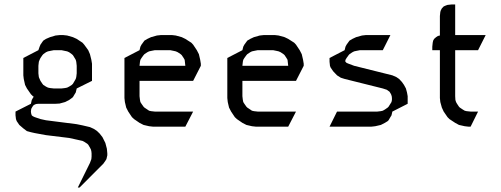

<svg xmlns="http://www.w3.org/2000/svg" viewBox="-20 -570 2255 864"><path d="M49.8 -50.8V-67.9L119.1 -103L123 -120.1L127.9 -128.9L131.8 -134.8L127.9 -137.2L119.1 -146L101.1 -171.9L92.8 -188L86.9 -214.8L85 -231V-309.1L152.8 -344.2L158.2 -359.9L162.1 -369.1L170.9 -381.8L174.8 -387.2L187 -395L205.1 -402.8L230 -410.2L248 -412.1H265.1L282.2 -410.2L308.1 -402.8L325.2 -395L351.1 -377.9L358.9 -369.1L377 -344.2L384.8 -326.2L391.1 -300.8L394 -283.2V-206.1L325.2 -171.9L320.8 -153.8L315.9 -146L308.1 -132.8L303.2 -128.9L291 -120.1L272.9 -110.8L248 -104L230 -103H152.8L144 -102.1L140.1 -101.1L131.8 -97.2L126 -89.8L121.1 -81.1L120.1 -77.1L119.1 -67.9L120.1 -60.1L121.1 -56.2L123 -50.8L127.9 -46.9L136.2 -43L162.1 -34.2L187 -28.8L325.2 -11.2L351.1 -5.9L384.8 2L401.9 9.8L416 19L428.2 30.8L440.9 46.9L454.1 73.2L460.9 99.1L462.9 120.1V128.9L459 146L454.1 153.8L444.8 167L337.9 273.9H330.1L384.8 163.1L391.1 146L392.1 134.8V120.1L391.1 110.8L389.2 103L384.8 94.2L377 81.1L373 77.1L358.9 67.9L351.1 64L315.9 56.2L291 50.8L187 38.1L136.2 28.8L119.1 24.9L101.1 20L85 7.8L66.9 -7.8L55.2 -24.9L51.8 -34.2L50.8 -43ZM152.8 -240.2 154.8 -223.1 158.2 -214.8 162.1 -206.1 170.9 -192.9 174.8 -188 187 -180.2 195.8 -175.8 205.1 -173.8 222.2 -171.9H256.8L272.9 -173.8L282.2 -175.8L291 -180.2L303.2 -188L308.1 -192.9L315.9 -206.1L320.8 -214.8L323.2 -223.1L325.2 -240.2V-273.9L323.2 -292L320.8 -300.8L315.9 -309.1L308.1 -321.8L303.2 -326.2L291 -335L282.2 -338.9L272.9 -340.8L256.8 -344.2H222.2L205.1 -340.8L195.8 -338.9L187 -335L174.8 -326.2L170.9 -321.8L162.1 -309.1L158.2 -300.8L154.8 -292L152.8 -273.9Z M540 -128.9V-309.1L607.9 -344.2L611.8 -359.9L616.7 -369.1L626 -381.8L629.9 -387.2L643.1 -395L659.7 -402.8L686 -410.2L703.1 -412.1H754.9L771 -410.2L797.9 -402.8L814 -395L840.8 -377.9L849.1 -369.1L865.7 -344.2L875 -326.2L880.9 -300.8L883.8 -283.2V-273.9L849.1 -206.1H607.9V-137.2L609.9 -120.1L611.8 -110.8L616.7 -103L626 -89.8L629.9 -85.9L643.1 -77.1L650.9 -71.8L659.7 -69.8L676.8 -67.9H849.1L814 0H668.9L650.9 -2L626 -7.8L607.9 -17.1L583 -34.2L573.7 -43L557.1 -67.9L547.9 -85.9L542 -110.8ZM607.9 -273.9H814L812 -292L811 -300.8L806.2 -309.1L797.9 -321.8L793 -326.2L779.8 -335L771 -338.9L762.7 -340.8L746.1 -344.2H676.8L659.7 -340.8L650.9 -338.9L643.1 -335L629.9 -326.2L626 -321.8L616.7 -309.1L611.8 -300.8L609.9 -292Z M1002.9 -128.9V-309.1L1070.8 -344.2L1074.7 -359.9L1079.6 -369.1L1088.9 -381.8L1092.8 -387.2L1106 -395L1122.6 -402.8L1148.9 -410.2L1166 -412.1H1217.8L1233.9 -410.2L1260.7 -402.8L1276.9 -395L1303.7 -377.9L1312 -369.1L1328.6 -344.2L1337.9 -326.2L1343.8 -300.8L1346.7 -283.2V-273.9L1312 -206.1H1070.8V-137.2L1072.8 -120.1L1074.7 -110.8L1079.6 -103L1088.9 -89.8L1092.8 -85.9L1106 -77.1L1113.8 -71.8L1122.6 -69.8L1139.6 -67.9H1312L1276.9 0H1131.8L1113.8 -2L1088.9 -7.8L1070.8 -17.1L1045.9 -34.2L1036.6 -43L1020 -67.9L1010.7 -85.9L1004.9 -110.8ZM1070.8 -273.9H1276.9L1274.9 -292L1273.9 -300.8L1269 -309.1L1260.7 -321.8L1255.9 -326.2L1242.7 -335L1233.9 -338.9L1225.6 -340.8L1209 -344.2H1139.6L1122.6 -340.8L1113.8 -338.9L1106 -335L1092.8 -326.2L1088.9 -321.8L1079.6 -309.1L1074.7 -300.8L1072.8 -292Z M1462.9 0 1496.6 -67.9H1677.7L1693.8 -69.8L1702.6 -71.8L1711.9 -77.1L1724.6 -85.9L1728.5 -89.8L1736.8 -103L1741.7 -110.8L1743.7 -120.1V-126V-128.9L1742.7 -137.2L1739.7 -146L1732.9 -157.2L1720.7 -166L1702.6 -171.9L1530.8 -214.8L1513.7 -220.2L1496.6 -231L1479.5 -249L1467.8 -266.1L1464.8 -273.9L1463.9 -283.2L1462.9 -292V-309.1L1530.8 -344.2L1534.7 -359.9L1539.6 -369.1L1548.8 -381.8L1552.7 -387.2L1565.9 -395L1582.5 -402.8L1608.9 -410.2L1625.5 -412.1H1736.8L1702.6 -344.2H1599.6L1582.5 -340.8L1573.7 -338.9L1565.9 -335L1552.7 -326.2L1548.8 -321.8L1539.6 -309.1L1534.7 -300.8L1533.7 -294.9L1534.7 -292L1539.6 -287.1L1548.8 -283.2L1573.7 -273.9L1745.6 -231L1763.7 -223.1L1775.9 -214.8L1788.6 -201.2L1797.9 -188L1806.6 -171.9L1811.5 -153.8L1814.5 -137.2V-103L1745.6 -67.9L1741.7 -50.8L1736.8 -43L1728.5 -28.8L1724.6 -24.9L1711.9 -17.1L1693.8 -7.8L1668.5 -2L1650.9 0Z M1925.3 -344.2V-359.9L1927.2 -377.9L1929.2 -387.2L1933.6 -395L1942.4 -402.8L1950.7 -408.2L1959.5 -410.2V-498L1961.4 -516.1L1963.4 -522.9L1968.3 -532.2L1976.6 -541L1985.4 -544.9L1993.7 -547.9L2011.2 -549.8H2028.3V-412.1H2165.5L2131.3 -344.2H2028.3V-137.2L2029.3 -120.1L2032.2 -110.8L2036.6 -103L2045.4 -89.8L2049.3 -85.9L2062.5 -77.1L2071.3 -71.8L2079.6 -69.8L2097.7 -67.9H2131.3L2097.7 0H2088.4L2071.3 -2L2045.4 -7.8L2028.3 -17.1L2002.4 -34.2L1993.7 -43L1976.6 -67.9L1968.3 -85.9L1961.4 -110.8L1959.5 -128.9V-344.2Z"/></svg>

Font: Petahja
Style: Regular
Weight: 400
Designer: T. Christopher White
Version: Version 1.1